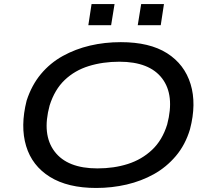

<svg xmlns="http://www.w3.org/2000/svg" viewBox="-20 -923 1041 952"><path d="M457 9Q316 9 227.5 -46Q139 -101 109.5 -199Q80 -297 112 -424Q137 -501 183 -556Q229 -611 291.5 -645.5Q354 -680 426.5 -697Q499 -714 579 -714Q722 -714 808.5 -659Q895 -604 925 -506Q955 -408 922 -282Q899 -205 852 -149.5Q805 -94 743 -59.5Q681 -25 608 -8Q535 9 457 9ZM463 -88Q545 -88 614 -110Q683 -132 734 -180Q785 -228 809 -306Q847 -451 784 -534Q721 -617 572 -617Q490 -617 420.5 -595.5Q351 -574 301 -526.5Q251 -479 226 -400Q187 -256 250.5 -172Q314 -88 463 -88ZM663 -798 680 -903H793L777 -798ZM418 -798 434 -903H548L531 -798Z"/></svg>

Font: Nunito Sans 7pt Expanded Medium
Style: Italic
Weight: 500
Width: 7
Italic angle: -9°
Designer: Vernon Adams
Foundry: Vernon Adams
Version: Version 3.101;gftools[0.9.27]